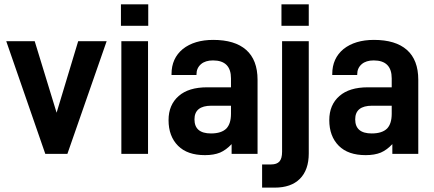

<svg xmlns="http://www.w3.org/2000/svg" viewBox="-20 -710 2004 886"><path d="M140.1 -520 241.2 -189.9 340.8 -520H472.2L291 0H189L8.8 -520Z M664.1 -689.9V-590.8H538.1V-689.9ZM663.1 -520V0H540V-520Z M1115.7 -480Q1168.5 -433.6 1168.5 -341.8V0H1048.8V-44.9Q1022.9 -17.6 995.6 -5.9Q966.8 5.9 925.8 5.9Q844.7 5.9 801.8 -37.1Q757.8 -81.1 757.8 -155.8Q757.8 -226.1 804.7 -267.1Q850.6 -307.1 935.5 -307.1H1045.9V-348.1Q1045.9 -431.2 962.9 -431.2Q927.7 -431.2 907.7 -414.1Q886.7 -396 886.7 -367.2V-363.8H771.5V-368.2Q771.5 -440.9 823.7 -483.9Q877 -525.9 963.9 -525.9Q1063.5 -525.9 1115.7 -480ZM1024.9 -117.2Q1045.9 -139.6 1045.9 -185.1V-222.2H955.6Q877.4 -222.2 877.4 -159.2Q877.4 -94.2 953.6 -94.2Q1002 -94.2 1024.9 -117.2Z M1404.8 -689.9V-590.8H1278.8V-689.9ZM1231.4 48.8Q1257.3 48.8 1269.5 35.2Q1281.7 21.5 1281.7 -9.8V-520H1404.8V-2Q1404.8 74.2 1363.8 115.2Q1323.2 155.8 1247.6 155.8H1189.5V48.8Z M1857.4 -480Q1910.2 -433.6 1910.2 -341.8V0H1790.5V-44.9Q1764.6 -17.6 1737.3 -5.9Q1708.5 5.9 1667.5 5.9Q1586.4 5.9 1543.5 -37.1Q1499.5 -81.1 1499.5 -155.8Q1499.5 -226.1 1546.4 -267.1Q1592.3 -307.1 1677.2 -307.1H1787.6V-348.1Q1787.6 -431.2 1704.6 -431.2Q1669.4 -431.2 1649.4 -414.1Q1628.4 -396 1628.4 -367.2V-363.8H1513.2V-368.2Q1513.2 -440.9 1565.4 -483.9Q1618.7 -525.9 1705.6 -525.9Q1805.2 -525.9 1857.4 -480ZM1766.6 -117.2Q1787.6 -139.6 1787.6 -185.1V-222.2H1697.3Q1619.1 -222.2 1619.1 -159.2Q1619.1 -94.2 1695.3 -94.2Q1743.7 -94.2 1766.6 -117.2Z"/></svg>

Font: D-DIN-PRO
Style: Bold
Weight: 700
Designer: Charles Nix
Foundry: Datto Inc.
Version: Version 1.000;hotconv 1.0.109;makeotfexe 2.5.65596